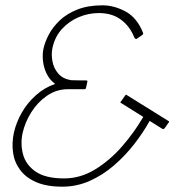

<svg xmlns="http://www.w3.org/2000/svg" viewBox="-20 -696 714 721"><path d="M214 5Q155 5 116 -12Q77 -29 55.5 -58Q34 -87 29 -123Q24 -159 32 -197Q41 -237 62 -273.5Q83 -310 115 -338.5Q147 -367 187 -381Q171 -393 161 -409Q151 -425 146 -443.5Q141 -462 140.5 -481Q140 -500 144 -516Q149 -539 163.5 -566.5Q178 -594 204 -619Q230 -644 270 -660Q310 -676 365 -676Q409 -676 452 -652.5Q495 -629 517 -573Q518 -570 517.5 -568.5Q517 -567 515 -565L493 -550Q488 -548 484 -556Q468 -597 434.5 -622Q401 -647 351 -647Q312 -647 275.5 -631.5Q239 -616 212.5 -587Q186 -558 177 -516Q172 -492 177 -465.5Q182 -439 199 -419.5Q216 -400 246 -395Q248 -395 261.5 -394.5Q275 -394 289 -394Q303 -394 304 -394Q306 -394 307.5 -393Q309 -392 308 -389L303 -366Q302 -363 301 -362Q300 -361 297 -361H235Q192 -361 156.5 -336.5Q121 -312 97.5 -274.5Q74 -237 65 -197Q56 -156 66.5 -116.5Q77 -77 114 -51.5Q151 -26 221 -26Q282 -26 337.5 -60Q393 -94 439 -147Q485 -200 518 -257L435 -309Q432 -310 432 -311.5Q432 -313 435 -316L449 -336Q451 -339 453 -340Q455 -341 456 -339L612 -242Q615 -241 615 -239Q615 -237 612 -234L598 -214Q596 -212 594.5 -211.5Q593 -211 590 -212L542 -242Q517 -197 483 -153.5Q449 -110 407 -74Q365 -38 316.5 -16.5Q268 5 214 5Z"/></svg>

Font: Glory Thin Thin
Style: Italic
Weight: 250
Italic angle: -12°
Version: Version 1.011